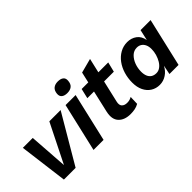

<svg xmlns="http://www.w3.org/2000/svg" viewBox="-16 -1286 1865 1865"><g transform="rotate(-45 916.5 -353.5)"><path d="M422 -500H577L283 0H122L58 -500H194L226 -43L197 -49Z M783 -500 667 0H529L645 -500ZM740 -570Q703 -570 682 -586.5Q661 -603 664 -637Q668 -678 691.5 -697Q715 -716 753 -716Q792 -716 812.5 -699.5Q833 -683 830 -650Q827 -608 803.5 -589Q780 -570 740 -570Z M1032 9Q948 9 905 -37.5Q862 -84 882 -173L982 -610L1130 -649L1020 -174Q1010 -132 1029 -112Q1048 -92 1084 -92Q1106 -92 1121 -97Q1136 -102 1148 -109L1145 -17Q1119 -2 1090.5 3.5Q1062 9 1032 9ZM842 -398 866 -500H1231L1206 -398Z M1432 9Q1381 9 1341.5 -16Q1302 -41 1279.5 -87Q1257 -133 1257 -197Q1257 -258 1274 -314.5Q1291 -371 1323.5 -415Q1356 -459 1401.5 -484.5Q1447 -510 1501 -510Q1556 -510 1597.5 -480Q1639 -450 1650 -389L1675 -500H1813L1697 0H1572L1591 -95Q1567 -47 1524.5 -19Q1482 9 1432 9ZM1489 -95Q1517 -95 1541 -112Q1565 -129 1582.5 -158Q1600 -187 1610.5 -222.5Q1621 -258 1621 -295Q1621 -330 1609.5 -354.5Q1598 -379 1577.5 -392.5Q1557 -406 1529 -406Q1487 -406 1456.5 -376.5Q1426 -347 1409.5 -302.5Q1393 -258 1393 -210Q1393 -174 1404 -148Q1415 -122 1436.5 -108.5Q1458 -95 1489 -95Z"/></g></svg>

Font: Kantumruy Pro SemiBold
Style: Italic
Weight: 600
Italic angle: -13°
Version: Version 1.002